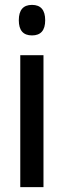

<svg xmlns="http://www.w3.org/2000/svg" viewBox="-20 -766 261 786"><path d="M111 -746Q165 -746 165 -683Q165 -621 111 -621Q57 -621 57 -683Q57 -746 111 -746ZM158 -540V0H63V-540Z"/></svg>

Font: Noto Sans Thai ExtCond Med
Style: Regular
Weight: 500
Width: 2
Designer: Monotype Design Team
Foundry: Monotype Imaging Inc.
Version: Version 2.002; ttfautohint (v1.8.4.7-5d5b)